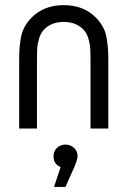

<svg xmlns="http://www.w3.org/2000/svg" viewBox="-20 -504 500 753"><path d="M284.2 108.9Q284.2 120.1 272.9 147.9L236.8 229H191.9L217.8 150.9Q189.9 140.6 189.9 108.9Q189.9 88.9 203.6 75.9Q217.3 63 236.8 63Q256.3 63 270.3 75.9Q284.2 88.9 284.2 108.9ZM357.9 -433.1Q374.5 -415.5 384.8 -396Q395 -376.5 398.9 -350.8Q402.8 -325.2 403.8 -307.6Q404.8 -290 404.8 -255.9V0H335V-255.9Q335 -294.9 334 -313.5Q333 -332 326.4 -353.8Q319.8 -375.5 306.2 -389.2Q277.3 -418 230 -418Q182.6 -418 153.8 -389.2Q140.1 -375.5 133.5 -353.8Q127 -332 126 -313.5Q125 -294.9 125 -255.9V0H55.2V-255.9Q55.2 -290 56.2 -307.6Q57.1 -325.2 61 -350.8Q64.9 -376.5 75.2 -396Q85.4 -415.5 102.1 -433.1Q150.9 -483.9 230 -483.9Q309.1 -483.9 357.9 -433.1Z"/></svg>

Font: Gidolinya
Style: Regular
Weight: 400
Version: Version 1.0.3